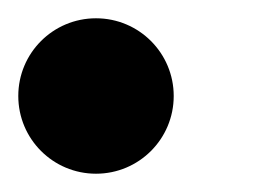

<svg xmlns="http://www.w3.org/2000/svg" viewBox="-26 -176 285 210"><path d="M79 14C126 14 164 -24 164 -71C164 -118 126 -156 79 -156C32 -156 -6 -118 -6 -71C-6 -24 32 14 79 14Z"/></svg>

Font: Nacelle SemiBold
Style: Italic
Weight: 600
Italic angle: -12°
Designer: Sora Sagano
Foundry: Sora Sagano
Version: Version 1.000;FEAKit 1.0